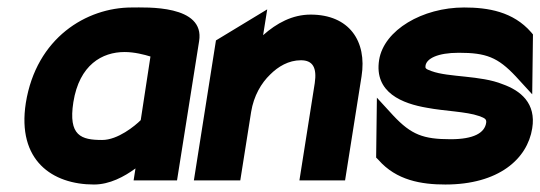

<svg xmlns="http://www.w3.org/2000/svg" viewBox="-20 -482 1444 513"><path d="M49 -207C25 -53 120 11 231 11C273 11 312 -10 342 -32L337 0H453L512 -372C528 -470 370 -462 332 -462C211 -462 77 -381 49 -207ZM176 -209C192 -309 253 -343 313 -343C339 -343 366 -336 382 -331L356 -161C341 -146 295 -108 253 -108C197 -108 162 -119 176 -209Z M498 0H622L651 -183C658 -226 678 -260 702 -283C723 -304 751 -321 784 -321C816 -321 827 -301 821 -260L780 0H902L946 -278C961 -372 913 -443 810 -443C761 -443 719 -420 683 -388L694 -457L557 -374Z M993 -322C979 -234 1056 -205 1121 -194C1168 -185 1226 -184 1260 -172C1277 -166 1280 -163 1279 -154C1275 -127 1246 -110 1184 -110C1111 -110 1079 -122 1031 -173L987 -221L985 -61L991 -55C1039 0 1106 11 1170 11C1312 11 1389 -57 1402 -139C1413 -206 1371 -240 1323 -257C1264 -281 1179 -275 1133 -292C1116 -298 1116 -300 1117 -307C1120 -325 1148 -341 1206 -341C1279 -341 1310 -329 1358 -278L1402 -230L1404 -390L1399 -396C1351 -451 1284 -462 1220 -462C1109 -462 1006 -402 993 -322Z"/></svg>

Font: Charger Sport
Style: UltNrwObl
Weight: 1000
Designer: Jasper
Foundry: Cannot Into Space Fonts
Version: Version 1.1